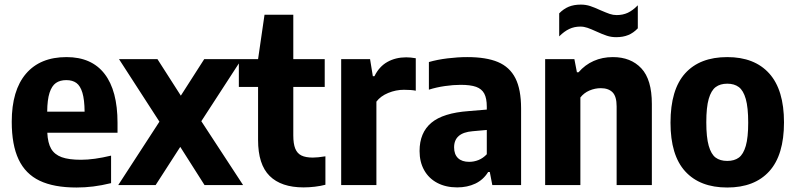

<svg xmlns="http://www.w3.org/2000/svg" viewBox="-20 -804 3456 834"><path d="M490.5 -227.5H185.5Q187.5 -183 202.2 -157.8Q217 -132.5 248 -121.2Q279 -110 332 -110Q388 -110 462.5 -128V-8.5Q421.5 1.5 385.2 6Q349 10.5 312 10.5Q214 10.5 152.2 -19Q90.5 -48.5 60.8 -111.5Q31 -174.5 31 -275Q31 -411.5 92.8 -483.8Q154.5 -556 269 -556Q378 -556 434.2 -483.2Q490.5 -410.5 490.5 -270.5ZM185 -319H347.5Q347 -371 338 -401Q329 -431 312 -443.5Q295 -456 268 -456Q240.5 -456 222.8 -443.5Q205 -431 195.2 -401Q185.5 -371 185 -319Z M854.5 -277.5 1036 0H868.5L763 -166L656 0H493.5L672.5 -275.5L497 -547H664L765.5 -388.5L867 -547H1029.5Z M1393.5 -125V-1.5Q1373 4 1347.8 7Q1322.5 10 1298.5 10Q1201.5 10 1151.2 -39.8Q1101 -89.5 1101 -196V-426.5H1017.5V-547H1101L1129 -740H1254V-547H1390.5V-426.5H1254V-216Q1254 -179.5 1262.5 -158.5Q1271 -137.5 1289.5 -128.5Q1308 -119.5 1339 -119.5Q1359.5 -119.5 1393.5 -125Z M1462 -547H1587.5L1599.5 -473H1606.5Q1627 -515 1662.8 -535Q1698.5 -555 1744.5 -555Q1763 -555 1786 -551V-410Q1767.5 -414 1734.5 -414Q1699.5 -414 1666.2 -400.2Q1633 -386.5 1615 -362.5V0H1462Z M2243.5 -332.5V0H2118.5L2107.5 -57H2100.5Q2079.5 -23 2044.8 -6.5Q2010 10 1966 10Q1916.5 10 1879.5 -9.5Q1842.5 -29 1822.5 -64.8Q1802.5 -100.5 1802.5 -148Q1802.5 -227.5 1853.5 -270.5Q1904.5 -313.5 2016.5 -321.5L2094.5 -328V-340.5Q2094.5 -377 2083.5 -397.5Q2072.5 -418 2048 -426.8Q2023.5 -435.5 1981 -435.5Q1949 -435.5 1912.5 -430.2Q1876 -425 1843 -414.5V-534.5Q1879 -545 1923.8 -550.5Q1968.5 -556 2009.5 -556Q2092 -556 2143 -534.5Q2194 -513 2218.8 -464.2Q2243.5 -415.5 2243.5 -332.5ZM2094.5 -134V-239.5L2033 -234Q1952.5 -227.5 1952.5 -164Q1952.5 -133.5 1969.5 -117.2Q1986.5 -101 2018 -101Q2039 -101 2058.8 -109Q2078.5 -117 2094.5 -134Z M2348 -547H2475L2486 -490H2493Q2521 -522.5 2558.8 -539.2Q2596.5 -556 2642 -556Q2720 -556 2765.8 -507.2Q2811.5 -458.5 2811.5 -352.5V0H2658.5V-342Q2658.5 -385 2640.8 -403Q2623 -421 2589.5 -421Q2564.5 -421 2540.5 -410.8Q2516.5 -400.5 2501 -380.5V0H2348ZM2571 -667Q2547 -678 2531.8 -683.2Q2516.5 -688.5 2501 -688.5Q2474.5 -688.5 2452.8 -678.2Q2431 -668 2409 -646V-746Q2428 -765.5 2450.5 -774.8Q2473 -784 2503 -784Q2524.5 -784 2543.5 -777.8Q2562.5 -771.5 2588.5 -759.5Q2614 -748.5 2628.5 -743.5Q2643 -738.5 2658.5 -738.5Q2685.5 -738.5 2707 -748.5Q2728.5 -758.5 2750.5 -781V-681Q2731.5 -661 2709 -651.8Q2686.5 -642.5 2656.5 -642.5Q2635 -642.5 2616 -648.8Q2597 -655 2571 -667Z M2892.5 -271Q2892.5 -415 2956.2 -485.5Q3020 -556 3139 -556Q3257.5 -556 3321.5 -484.8Q3385.5 -413.5 3385.5 -272.5Q3385.5 -130.5 3321.5 -60Q3257.5 10.5 3139 10.5Q3020.5 10.5 2956.5 -59.5Q2892.5 -129.5 2892.5 -271ZM3230 -271Q3230 -337 3219.5 -374Q3209 -411 3189.2 -425.8Q3169.5 -440.5 3139 -440.5Q3108.5 -440.5 3088.8 -425.8Q3069 -411 3058.5 -374.5Q3048 -338 3048 -273Q3048 -207.5 3058.5 -170.8Q3069 -134 3088.5 -119.5Q3108 -105 3139 -105Q3170 -105 3189.5 -119.5Q3209 -134 3219.5 -170.2Q3230 -206.5 3230 -271Z"/></svg>

Font: Encode Sans Semi Condensed
Style: Bold
Weight: 700
Width: 4
Designer: Multiple Designers
Foundry: Impallari Type
Version: Version 2.000